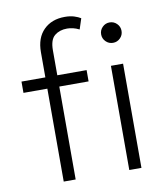

<svg xmlns="http://www.w3.org/2000/svg" viewBox="-83 -803 748 871"><g transform="rotate(-10 291.5 -367.5)"><path d="M140 0V-596Q140 -662 176.8 -698.5Q213.5 -735 274 -735Q299 -735 317 -729.2Q335 -723.5 347 -716L331 -667Q316 -674.5 302 -677.8Q288 -681 275 -681Q240.5 -681 217.8 -662.5Q195 -644 195 -595V-480H330V-428H195V0ZM30 -428V-480H153V-428ZM442 0V-480H498V0ZM470 -581Q450.5 -581 436.8 -594.8Q423 -608.5 423 -628Q423 -647.5 436.8 -661.2Q450.5 -675 470 -675Q489.5 -675 503.2 -661.2Q517 -647.5 517 -628Q517 -608.5 503.2 -594.8Q489.5 -581 470 -581Z"/></g></svg>

Font: Geologica Roman Thin
Style: Regular
Weight: 250
Designer: Sindre Bremnes, Frode Helland
Foundry: Monokrom Skriftforlag AS
Version: Version 1.010;gftools[0.9.28]